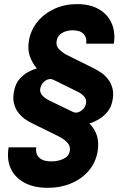

<svg xmlns="http://www.w3.org/2000/svg" viewBox="-20 -757 600 924"><path d="M527.8 -546.9H394.5Q399.4 -574.2 383.3 -592.5Q367.2 -610.8 330.1 -611.3Q311.5 -611.3 294.4 -605.5Q277.3 -599.6 266.4 -588.6Q255.4 -577.6 252.9 -560.5Q247.6 -535.2 267.6 -516.8Q287.6 -498.5 307.6 -489.7L434.1 -426.8Q446.8 -420.4 465.1 -408.4Q483.4 -396.5 499 -377.2Q514.6 -357.9 521.7 -329.8Q528.8 -301.8 519 -262.7Q511.2 -233.4 492.2 -212.9Q473.1 -192.4 451.2 -180.4Q429.2 -168.5 413.1 -163.6L410.6 -162.6Q436.5 -136.2 446.5 -103.8Q456.5 -71.3 450.2 -30.3Q440.9 25.4 406.5 65.2Q372.1 105 321 126Q270 147 210 147Q144.5 147 98.6 122.8Q52.7 98.6 32.2 54.9Q11.7 11.2 21.5 -47.9H154.8Q149.4 -14.6 170.7 3.4Q191.9 21.5 233.4 19.5Q260.3 19 285.6 7.3Q311 -4.4 315.9 -30.3Q318.8 -48.8 310.1 -62.3Q301.3 -75.7 287.6 -85.2Q273.9 -94.7 261.7 -101.1L135.7 -163.1Q122.1 -169.4 103.8 -181.4Q85.4 -193.4 69.6 -212.9Q53.7 -232.4 46.9 -260.7Q40 -289.1 49.8 -328.1Q57.1 -357.9 75.2 -378.2Q93.3 -398.4 115.5 -410.4Q137.7 -422.4 156.7 -427.7V-428.7Q134.3 -455.1 123.3 -487.1Q112.3 -519 119.1 -560.5Q127.4 -611.3 159.7 -651.4Q191.9 -691.4 241.7 -714.4Q291.5 -737.3 351.1 -737.3Q413.6 -737.3 456.1 -712.6Q498.5 -688 517.3 -645Q536.1 -602.1 527.8 -546.9ZM392.6 -255.4Q398.9 -273.4 387 -290Q375 -306.6 346.2 -319.3L237.3 -373Q225.1 -378.9 212.2 -375.2Q199.2 -371.6 189 -361.1Q178.7 -350.6 174.8 -335.4Q168.9 -316.9 181.4 -300.5Q193.8 -284.2 222.2 -271L331.1 -218.3Q341.8 -212.9 354.5 -216.3Q367.2 -219.7 378.2 -230Q389.2 -240.2 392.6 -255.4Z"/></svg>

Font: Inter Tight
Style: Bold Italic
Weight: 700
Italic angle: -9.39999°
Designer: Rasmus Andersson
Foundry: rsms
Version: Version 3.004